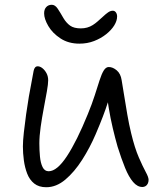

<svg xmlns="http://www.w3.org/2000/svg" viewBox="-20 -775 680 805"><path d="M313 -592Q267 -592 233.5 -614Q200 -636 182.5 -666Q165 -696 165 -719Q165 -736 174 -745.5Q183 -755 197 -755Q211 -755 222 -738.5Q233 -722 246 -699Q258 -679 274 -667.5Q290 -656 319 -656Q333 -656 345.5 -659.5Q358 -663 369 -670Q380 -677 389 -685Q402 -696 412.5 -706Q423 -716 433 -723Q443 -730 453 -730Q461 -730 466 -723Q471 -716 471 -706Q471 -688 459 -668.5Q447 -649 425 -631.5Q403 -614 374.5 -603Q346 -592 313 -592ZM174 10Q143 10 123.5 -5.5Q104 -21 94 -47Q84 -73 80 -103Q76 -133 76 -161Q76 -184 80 -220Q84 -256 89.5 -295.5Q95 -335 101 -370Q107 -405 111 -424Q117 -459 121 -478Q125 -497 138 -497Q148 -497 158 -489Q168 -481 175 -468Q182 -455 182 -438Q182 -423 176.5 -391.5Q171 -360 163.5 -321Q156 -282 150.5 -243Q145 -204 145 -174Q145 -146 147.5 -119Q150 -92 158.5 -74.5Q167 -57 184 -57Q219 -57 260.5 -120Q302 -183 348 -296Q366 -340 377.5 -376Q389 -412 397.5 -438.5Q406 -465 415 -479.5Q424 -494 436 -494Q453 -494 469.5 -480Q486 -466 490 -439Q495 -410 501 -372Q507 -334 514 -293.5Q521 -253 530 -216Q545 -154 562 -115Q579 -76 591 -54Q603 -32 603 -21Q603 -12 599.5 -5Q596 2 590 5.5Q584 9 577 9Q556 9 538 -12Q520 -33 504.5 -71Q489 -109 473 -160Q463 -195 453 -237Q443 -279 436 -322Q429 -365 425 -401L448 -396Q440 -370 431.5 -343.5Q423 -317 411 -285.5Q399 -254 381 -212Q357 -156 324.5 -105Q292 -54 254 -22Q216 10 174 10Z"/></svg>

Font: Shantell Sans Light
Style: Regular
Weight: 300
Designer: Stephen Nixon, Anya Danilova, Shantell Martin
Foundry: Arrow Type
Version: Version 1.011;[c5ecc13dd]